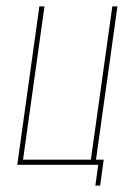

<svg xmlns="http://www.w3.org/2000/svg" viewBox="-20 -515 421 600"><path d="M278 65 287 0H34L103 -495H119L52 -16H264L331 -495H347L280 -16H304L293 65Z"/></svg>

Font: Alumni Sans Pinstripe
Style: Italic
Weight: 400
Italic angle: -8°
Designer: Robert E. Leuschke
Foundry: Robert E. Leuschke
Version: Version 1.010; ttfautohint (v1.8.4.7-5d5b)